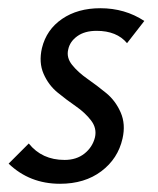

<svg xmlns="http://www.w3.org/2000/svg" viewBox="-20 -441 384 467"><path d="M126 6Q52 6 1 -43L50 -92Q82 -52 137 -52Q166 -52 185.5 -67.5Q205 -83 211 -107Q216 -129 201.5 -148Q187 -167 164.5 -182.5Q142 -198 120 -216Q98 -234 86 -261.5Q74 -289 82 -324Q93 -369 131 -395Q169 -421 224 -421Q284 -421 331 -390L289 -336Q264 -366 215 -366Q186 -366 168 -353Q150 -340 146 -321Q141 -301 155.5 -283Q170 -265 193 -249Q216 -233 238.5 -214.5Q261 -196 273.5 -167.5Q286 -139 278 -104Q267 -55 226.5 -24.5Q186 6 126 6Z"/></svg>

Font: EauTestInfant Medium
Style: Italic
Weight: 500
Italic angle: -12°
Designer: Christian Thalmann (Catharsis Fonts)
Version: Version 0.001;PS 000.001;hotconv 1.0.88;makeotf.lib2.5.64775